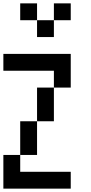

<svg xmlns="http://www.w3.org/2000/svg" viewBox="-20 -1120 540 1140"><path d="M0 -200H100V-100H400V0H0ZM0 -700V-800H400V-600H300V-700ZM200 -200H100V-400H200ZM200 -400V-600H300V-400ZM200 -1000H100V-1100H200ZM200 -900V-1000H300V-900ZM400 -1000H300V-1100H400Z"/></svg>

Font: Galmuri9 Regular
Style: Regular
Weight: 400
Designer: Lee Minseo (quiple)
Version: Version 2.399;hotconv 1.1.1;makeotfexe 2.6.0 DEVELOPMENT